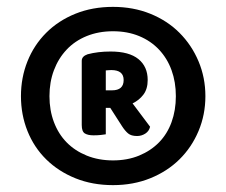

<svg xmlns="http://www.w3.org/2000/svg" viewBox="-20 -653 659 559"><path d="M309 -633Q368 -633 417.5 -613Q467 -593 502.5 -557.5Q538 -522 558 -474.5Q578 -427 578 -373Q578 -319 558 -271.5Q538 -224 502.5 -189Q467 -154 417.5 -134Q368 -114 309 -114Q249 -114 199.5 -134Q150 -154 114.5 -189Q79 -224 60 -271.5Q41 -319 41 -373Q41 -427 60 -474.5Q79 -522 114.5 -557.5Q150 -593 199.5 -613Q249 -633 309 -633ZM309 -186Q351 -186 385 -200Q419 -214 443 -238.5Q467 -263 479.5 -297.5Q492 -332 492 -373Q492 -414 479.5 -448.5Q467 -483 443 -508.5Q419 -534 385 -548Q351 -562 309 -562Q267 -562 232.5 -548Q198 -534 174 -508.5Q150 -483 137 -448.5Q124 -414 124 -373Q124 -332 137 -297.5Q150 -263 174 -238.5Q198 -214 232.5 -200Q267 -186 309 -186ZM288 -339V-262Q282 -261 273 -260Q264 -259 252 -259Q236 -259 227 -264.5Q218 -270 218 -289V-476Q218 -489 235 -495Q265 -503 302 -503Q356 -503 383 -481Q410 -459 410 -420Q410 -394 397.5 -377.5Q385 -361 366 -352L417 -284Q414 -271 403 -264Q392 -257 379 -257Q362 -257 353 -264.5Q344 -272 335 -286L301 -339ZM306 -390Q340 -390 340 -420Q340 -449 304 -449Q299 -449 294.5 -448.5Q290 -448 288 -448V-390Z"/></svg>

Font: Baloo 2 Latin
Style: Bold
Weight: 400
Designer: Sarang Kulkarni and Ek Type
Foundry: Ek Type
Version: Version 1.001